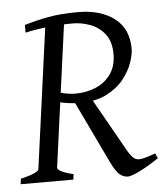

<svg xmlns="http://www.w3.org/2000/svg" viewBox="-46 -621 575 668"><g transform="rotate(-5 241.5 -286.5)"><path d="M425.8 -436Q425.8 -416.5 415.8 -387.5Q405.8 -358.4 383.1 -330.1Q360.4 -301.8 322.5 -282.7Q284.7 -263.7 229 -263.7Q212.9 -263.7 192.6 -266.4Q172.4 -269 157.7 -272.9L161.6 -306.2Q191.4 -297.4 217.8 -297.4Q255.4 -297.4 288.1 -311Q320.8 -324.7 341.1 -352.8Q361.3 -380.9 361.3 -422.9Q361.3 -467.3 340.8 -493.2Q320.3 -519 290 -530.3Q259.8 -541.5 230.5 -541.5Q141.6 -541.5 63 -523.9V-550.8Q104 -563 146.7 -571Q189.5 -579.1 251 -579.1Q329.6 -579.1 377.7 -542.5Q425.8 -505.9 425.8 -436ZM483.4 -48.8Q448.7 -24.9 417.7 -9.5Q386.7 5.9 374.5 5.9Q358.9 5.9 345.7 -4.9Q332.5 -15.6 314.9 -52.2L208.5 -274.9L268.6 -279.8L379.9 -82.5Q391.1 -63.5 401.1 -55.9Q411.1 -48.3 428 -51.5Q444.8 -54.7 475.6 -65.9ZM202.1 -565.9 131.3 -46.4Q129.9 -41 144 -33.2Q158.2 -25.4 186.5 -19L184.1 0H0L2.4 -19Q30.8 -25.4 48.1 -33Q65.4 -40.5 65.9 -46.4L136.7 -565.9Z"/></g></svg>

Font: Dai Banna SIL Light
Style: Italic
Weight: 300
Italic angle: -11°
Designer: Victor Gaultney
Foundry: SIL International
Version: Version 4.000